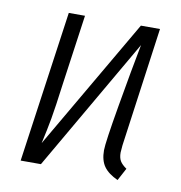

<svg xmlns="http://www.w3.org/2000/svg" viewBox="-66 -584 614 653"><g transform="rotate(10 241.5 -257.5)"><path d="M376 -86Q376 -68 382.5 -57Q389 -46 405 -35L382 8Q349 -7 334 -28Q319 -49 319 -84Q319 -110 341.5 -240.5Q364 -371 381 -458L116 0H46L120 -523H176L142 -282Q131 -198 124 -159Q117 -120 106 -71L369 -523H435L378 -111Q376 -91 376 -86Z"/></g></svg>

Font: Fira Sans Extra Condensed Light
Style: Italic
Weight: 300
Width: 3
Italic angle: -8°
Designer: Carrois Corporate & Edenspiekermann AG
Foundry: Carrois Corporate GbR & Edenspiekermann AG
Version: Version 4.203